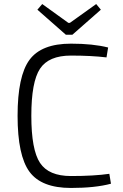

<svg xmlns="http://www.w3.org/2000/svg" viewBox="-20 -918 607 950"><path d="M479 -870 338 -746H306L165 -870L189 -898L318 -805H326L456 -898ZM521 -58 529 -9Q451 12 331 12Q185 12 126 -68Q67 -148 67 -345Q67 -542 126 -622Q185 -702 331 -702Q440 -702 515 -683L507 -634Q431 -643 331 -643Q221 -643 178 -578Q135 -513 135 -345Q135 -177 178 -112Q221 -47 331 -47Q445 -47 521 -58Z"/></svg>

Font: Exo 2.0 Light
Style: Regular
Weight: 300
Designer: Natanael Gama
Version: Version 1.001;PS 001.001;hotconv 1.0.70;makeotf.lib2.5.58329